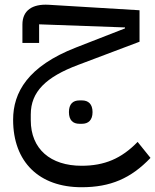

<svg xmlns="http://www.w3.org/2000/svg" viewBox="-20 -481 651 805"><path d="M313 38H324C350 38 368 23 368 -11C368 -45 350 -60 324 -60H313C286 -60 269 -45 269 -11C269 23 286 38 313 38ZM322 304C443 304 529 267 611 181L557 114C489 184 418 214 322 214C192 214 109 144 109 23V-1C109 -96 172 -158 308 -209L565 -306V-438L184 -461C115 -465 74 -437 74 -378V-301H144V-379L504 -366V-362L299 -282C96 -203 35 -93 35 21C35 199 145 304 322 304Z"/></svg>

Font: IBM Plex Arabic
Style: Regular
Weight: 400
Designer: Mike Abbink, Paul van der Laan, Pieter van Rosmalen, Wael Morcos, Khajak Apelian
Foundry: Bold Monday
Version: Version 1.0